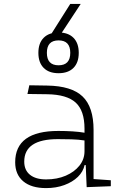

<svg xmlns="http://www.w3.org/2000/svg" viewBox="-20 -964 626 994"><path d="M428.7 4.9 423.8 -109.4H418Q410.6 -75.2 383.1 -48.3Q355.5 -21.5 313 -5.9Q270.5 9.8 218.8 9.8Q142.1 9.8 100.3 -25.4Q58.6 -60.5 58.6 -124Q58.6 -286.1 282.2 -286.1Q320.3 -286.1 355.2 -283.9Q390.1 -281.7 417.5 -276.9V-297.9Q417.5 -391.1 371.8 -432.9Q326.2 -474.6 224.6 -476.1L122.1 -477.5L131.8 -522.5L224.6 -521Q350.6 -519 407.5 -464.6Q464.4 -410.2 464.4 -291.5V-37.1L553.7 -30.8V0ZM417.5 -236.8Q386.7 -241.7 349.9 -242.7Q313 -243.7 279.8 -243.7Q105.5 -243.7 105.5 -127.4Q105.5 -83 135.3 -59.1Q165 -35.2 218.8 -35.2Q275.4 -35.2 320.3 -54.4Q365.2 -73.7 391.4 -106.7Q417.5 -139.6 417.5 -181.2ZM283.2 -585Q233.4 -585 206.1 -612.5Q178.7 -640.1 178.7 -690.4Q178.7 -740.7 206.1 -768.3Q233.4 -795.9 283.2 -795.9Q333 -795.9 360.4 -768.3Q387.7 -740.7 387.7 -690.4Q387.7 -640.1 360.4 -612.5Q333 -585 283.2 -585ZM283.2 -626Q343.8 -626 343.8 -690.4Q343.8 -754.9 283.2 -754.9Q222.7 -754.9 222.7 -690.4Q222.7 -626 283.2 -626ZM226.6 -758.3 343.8 -943.8H397.9L275.9 -758.3Z"/></svg>

Font: Cascadia Code NF ExtraLight
Style: Regular
Weight: 200
Monospace: yes
Designer: Aaron Bell
Foundry: Saja Typeworks
Version: Version 2404.023; ttfautohint (v1.8.4)